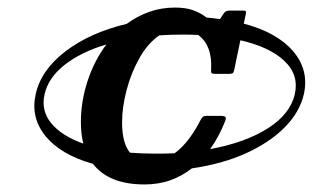

<svg xmlns="http://www.w3.org/2000/svg" viewBox="-20 -624 872 508"><path d="M784 -375Q773 -327 733 -286.8Q693 -246.5 630.2 -218.2Q567.5 -190 487.5 -178.5Q463 -159 431.8 -147.5Q400.5 -136 362 -136Q268 -136 226 -190.5Q141 -214.5 100.8 -263.5Q60.5 -312.5 74.5 -375Q88.5 -438.5 153 -488Q217.5 -537.5 315.5 -561Q342.5 -581 374.5 -592.5Q406.5 -604 443 -604Q472 -604 492.2 -596.5Q512.5 -589 526.5 -577.5Q544.5 -576 562 -573.5L572 -588.5Q575 -592.5 578 -594.2Q581 -596 588.5 -596H622Q629.5 -596 630.5 -594Q631.5 -592 630 -585L625 -561.5Q713.5 -538 755.8 -488.2Q798 -438.5 784 -375ZM393.5 -217.5Q418 -217.5 442 -218.5Q463 -234 480 -256.8Q497 -279.5 509 -303.5Q512.5 -310.5 515.8 -314Q519 -317.5 528 -317.5H561.5Q574 -317.5 576.5 -314.5Q579 -311.5 575.5 -303Q568 -284 558.2 -265.5Q548.5 -247 536 -229.5Q628.5 -246.5 688.2 -284.2Q748 -322 760 -375Q771.5 -425.5 732.8 -462.5Q694 -499.5 616 -517.5L600 -440.5Q598.5 -433 596.2 -430.8Q594 -428.5 585.5 -428.5H550Q541.5 -428.5 539.8 -430.8Q538 -433 538.5 -439.5Q542.5 -503 504.5 -531.5Q485 -532.5 464.5 -532.5Q432.5 -532.5 401.5 -530.5Q371 -509.5 349 -470.5Q327 -431.5 315 -385.8Q303 -340 303 -300Q303 -245 324 -220Q357 -217.5 393.5 -217.5ZM98 -375Q88 -331.5 115.5 -298Q143 -264.5 200.5 -244Q194 -269.5 194 -301Q194 -355 211.5 -409Q229 -463 261.5 -506.5Q193.5 -486 150.8 -452.2Q108 -418.5 98 -375Z"/></svg>

Font: Besley* Narrow
Style: Bold Italic
Weight: 700
Width: 4
Italic angle: -13°
Designer: Owen Earl
Foundry: indestructible type*
Version: Version 3.000; ttfautohint (v1.8.3)